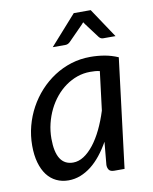

<svg xmlns="http://www.w3.org/2000/svg" viewBox="-82 -778 675 848"><g transform="rotate(-10 255.5 -354.0)"><path d="M376.5 -444.5Q365.5 -447 354.8 -447.8Q344 -448.5 333.5 -448.5Q303.5 -448.5 275.5 -438.8Q247.5 -429 223 -411.5Q198.5 -394 178.5 -369.8Q158.5 -345.5 144.2 -316.5Q130 -287.5 122 -254.8Q114 -222 114 -187.5Q114 -67 191 -67Q215.5 -67 239 -82.2Q262.5 -97.5 283.8 -124.8Q305 -152 323 -189.2Q341 -226.5 355 -271ZM342.5 -133.5Q324.5 -101.5 303.8 -75.5Q283 -49.5 259.8 -31.2Q236.5 -13 210.8 -3Q185 7 157.5 7Q127.5 7 103 -4.8Q78.5 -16.5 61.2 -39.2Q44 -62 34.5 -95.2Q25 -128.5 25 -171.5Q25 -216.5 36.2 -259.2Q47.5 -302 68.2 -340Q89 -378 118 -409.8Q147 -441.5 182.8 -464.8Q218.5 -488 259.5 -500.8Q300.5 -513.5 345.5 -513.5Q378 -513.5 408.8 -508.2Q439.5 -503 469.5 -490L409 0H363Q345.5 0 339.2 -9Q333 -18 333 -31ZM471.5 -584.5H416.5Q411.5 -584.5 406.8 -586.5Q402 -588.5 397.5 -594L348 -660Q346.5 -662.5 344.8 -664.8Q343 -667 341.5 -669.5Q339 -667 337 -664.5Q335 -662 333 -660L268 -594Q258.5 -584.5 247 -584.5H190L307.5 -716.5H383.5Z"/></g></svg>

Font: Lato 2
Style: Italic
Weight: 400
Italic angle: -7°
Designer: Lukasz Dziedzic with Adam Twardoch and Botio Nikoltchev
Foundry: tyPoland Lukasz Dziedzic
Version: Version 2.015; 2015-08-06; http://www.latofonts.com/